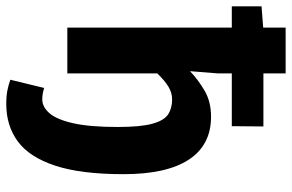

<svg xmlns="http://www.w3.org/2000/svg" viewBox="-184 -560 936 616"><g transform="rotate(90 284.0 -252.0)"><path d="M309.6 195.9Q283.1 195.9 264.3 191.9Q245.4 187.9 231.8 182.8L258.2 74.4Q267.9 77.4 276.8 78.9Q285.7 80.4 295.1 80.4Q319.1 80.4 339.2 57.3Q359.4 34.1 371.4 -18.8Q383.4 -71.8 383.4 -162Q383.4 -234.8 373.1 -272.5Q362.8 -310.1 343.2 -323.2Q323.5 -336.2 295.1 -336.2Q273.2 -336.2 253.5 -324Q233.8 -311.8 211.5 -288.6V0H64.6V-700.4H211.5V-483.1L204.4 -393.6Q231 -419.2 266.6 -440.2Q302.1 -461.1 350.6 -461.1Q441.2 -461.1 488 -390Q534.8 -318.9 534.8 -180.5Q534.8 -43.3 507.4 39.3Q480 121.9 429.7 158.9Q379.4 195.9 309.6 195.9ZM-3.6 -527.7V-623.1L73.3 -629.1H381.7L380.8 -527.7Z"/></g></svg>

Font: Source Sans 3 Variable
Style: Regular
Weight: 200
Designer: Paul D. Hunt
Foundry: Adobe Systems Incorporated
Version: Version 3.026